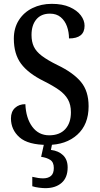

<svg xmlns="http://www.w3.org/2000/svg" viewBox="-20 -744 518 999"><path d="M228 10Q126 10 81.5 -29.5Q37 -69 37 -128Q37 -163 58 -182.5Q79 -202 112 -202Q115 -129 148 -84.5Q181 -40 236 -40Q290 -40 319.5 -72Q349 -104 349 -160Q349 -199 333.5 -226.5Q318 -254 287 -276Q256 -298 208 -322Q127 -362 89.5 -412.5Q52 -463 52 -543Q52 -598 78 -639Q104 -680 149 -702Q194 -724 249 -724Q305 -724 343 -707Q381 -690 400.5 -664Q420 -638 420 -610Q420 -544 339 -544Q339 -577 328.5 -606.5Q318 -636 296 -654.5Q274 -673 240 -673Q194 -673 169 -643Q144 -613 144 -562Q144 -527 156 -501.5Q168 -476 197.5 -453.5Q227 -431 280 -405Q361 -366 401 -318Q441 -270 441 -191Q441 -96 382 -43Q323 10 228 10ZM216 235Q203 235 183 232.5Q163 230 148 225V176Q181 184 204 184Q230 184 245 171.5Q260 159 260 130Q260 100 241.5 88Q223 76 194 72L212 -9H254L245 36Q285 41 308.5 64Q332 87 332 127Q332 180 300.5 207.5Q269 235 216 235Z"/></svg>

Font: Noto Serif Lao Condensed Medium
Style: Regular
Weight: 500
Width: 3
Designer: Monotype Design Team
Foundry: Monotype Imaging Inc.
Version: Version 2.003; ttfautohint (v1.8.4.7-5d5b)